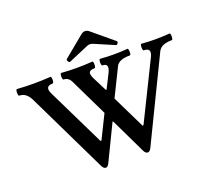

<svg xmlns="http://www.w3.org/2000/svg" viewBox="-145 -1057 1381 1262"><g transform="rotate(-20 545.5 -426.5)"><path d="M390 19Q375 19 364 -3L93 -563Q65 -621 17 -621Q11 -621 9.5 -632.5Q8 -644 9.5 -655.5Q11 -667 17 -667Q46 -665 75.5 -664Q105 -663 133 -663Q162 -663 191 -664Q220 -665 250 -667Q256 -667 257.5 -655.5Q259 -644 257 -632.5Q255 -621 250 -621Q191 -621 219 -563L416 -159H423L504 -323L377 -586Q360 -621 327 -621Q321 -621 319.5 -632.5Q318 -644 319.5 -655.5Q321 -667 327 -667Q354 -665 381.5 -664Q409 -663 435 -663Q461 -663 488 -664Q515 -665 544 -667Q549 -667 550.5 -655.5Q552 -644 550 -632.5Q548 -621 544 -621Q512 -621 505 -607.5Q498 -594 513 -563L564 -462H569L619 -561Q648 -621 598 -621Q593 -621 591 -632.5Q589 -644 591 -655.5Q593 -667 598 -667Q622 -665 646 -664Q670 -663 694 -663Q716 -663 740.5 -664Q765 -665 790 -667Q794 -667 796 -655.5Q798 -644 796.5 -632.5Q795 -621 790 -621Q710 -621 692 -580L598 -389L710 -159H717L915 -561Q945 -621 888 -621Q882 -621 880.5 -632.5Q879 -644 880.5 -655.5Q882 -667 888 -667Q912 -665 937 -664Q962 -663 986 -663Q1008 -663 1033 -664Q1058 -665 1084 -667Q1089 -667 1090.5 -655.5Q1092 -644 1090 -632.5Q1088 -621 1084 -621Q1009 -621 988 -580L708 -3Q697 19 683 19Q668 19 657 -3L538 -251H534L414 -3Q403 19 390 19ZM407 -716Q401 -713 394 -723.5Q387 -734 392 -740L540 -862Q553 -872 567 -872Q580 -872 593 -862L742 -738Q747 -733 740.5 -723Q734 -713 727 -716L587 -776Q582 -778 577 -779Q572 -780 567 -780Q556 -780 548 -776Z"/></g></svg>

Font: Junicode SmExp
Style: Bold
Weight: 700
Width: 6
Designer: Peter S. Baker
Version: Version 2.205; ttfautohint (v1.8.4)